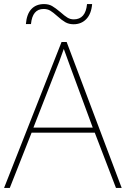

<svg xmlns="http://www.w3.org/2000/svg" viewBox="-20 -922 617 942"><path d="M445 -271H135L28 0H0L282 -716H307L577 0H549ZM325 -594 293 -682 271 -621 260 -593 144 -296H435ZM341 -803Q318 -803 300.5 -813Q283 -823 261 -843Q241 -861 227 -869.5Q213 -878 194 -878Q139 -878 132 -804H107Q111 -853 134 -877.5Q157 -902 196 -902Q219 -902 235.5 -892.5Q252 -883 277 -862Q297 -844 311 -835.5Q325 -827 342 -827Q400 -827 407 -902H432Q428 -854 403.5 -828.5Q379 -803 341 -803Z"/></svg>

Font: Noto Sans UI Thin
Style: Regular
Weight: 250
Designer: Monotype Design Team
Foundry: Monotype Imaging Inc.
Version: Version 1.001